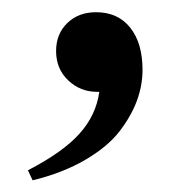

<svg xmlns="http://www.w3.org/2000/svg" viewBox="-20 -135 317 319"><path d="M34.2 164.6 26.4 147.9Q84 118.2 111.8 87.4Q139.6 56.6 145 17.6H141.6Q113.3 17.6 93.3 -1.5Q73.2 -20.5 73.2 -50.3Q73.2 -78.6 91.8 -96.7Q110.4 -114.7 139.6 -114.7Q175.8 -114.7 196.3 -89.1Q216.8 -63.5 216.8 -19Q216.8 6.8 207.5 32.2Q198.2 57.6 178.5 83.3Q158.7 108.9 121.6 130.6Q84.5 152.3 34.2 164.6Z"/></svg>

Font: Elstob Medium
Style: Regular
Weight: 500
Designer: Peter S. Baker
Version: Version 1.015